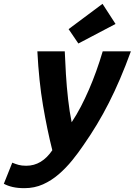

<svg xmlns="http://www.w3.org/2000/svg" viewBox="-110 -794 703 1002"><path d="M17 188Q-17 188 -43.5 182Q-70 176 -90 165L-46 55Q-29 62 -13 66.5Q3 71 27 71Q68 71 102 50.5Q136 30 163 -10Q136 -117 114.5 -243.5Q93 -370 85 -526H228Q230 -473 234 -407Q238 -341 245.5 -275Q253 -209 264 -156Q290 -195 312 -237.5Q334 -280 354 -326Q374 -372 392 -422Q410 -472 426 -526H573Q545 -449 516.5 -382.5Q488 -316 458 -257Q428 -198 395.5 -144Q363 -90 326 -37Q299 3 267 42.5Q235 82 197 115Q159 148 114.5 168Q70 188 17 188ZM299 -567 248 -642 425 -774 493 -669Z"/></svg>

Font: Ubuntu Sans Mono
Style: Italic
Weight: 400
Italic angle: -13.5°
Monospace: yes
Designer: Dalton Maag Ltd
Foundry: Dalton Maag Ltd
Version: Version 1.006